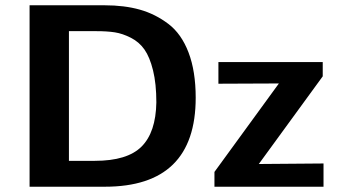

<svg xmlns="http://www.w3.org/2000/svg" viewBox="-20 -707 1303 727"><path d="M792 0V-56L1036 -391Q997 -391 921 -390.5Q845 -390 807 -390V-472H1202V-418L960 -86Q1000 -86 1083 -87Q1166 -88 1205 -88V0ZM92 0V-687H376Q451 -687 509.5 -670.5Q568 -654 617.5 -616.5Q667 -579 694 -508Q721 -437 721 -337Q721 0 377 0ZM241 -98H339Q462 -98 516 -152Q570 -206 572 -319Q572 -390 559.5 -440.5Q547 -491 527 -519.5Q507 -548 475.5 -564Q444 -580 415 -584.5Q386 -589 346 -589H241Z"/></svg>

Font: Coval
Style: Heavy
Weight: 900
Foundry: Context Ltd
Version: Version 001.000